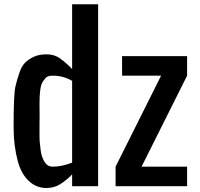

<svg xmlns="http://www.w3.org/2000/svg" viewBox="-20 -895 961 923"><path d="M566.9 -531.2V-625H879.4V-531.2L660.6 -93.8H879.4V0H535.6V-93.8L754.4 -531.2ZM326.7 -563V-874.5H451.7V0H326.7V-56.6Q298.3 -27.3 269 -9.3Q239.7 8.8 202.6 8.8Q166 8.8 137.7 -9.8Q86.9 -43 65.9 -118.7Q45.4 -194.8 45.4 -281.7V-287.6Q45.4 -442.4 54.2 -479.5Q63 -516.6 74.2 -547.9Q85.4 -579.1 101.6 -594.7Q117.7 -610.4 142.6 -622.1Q167.5 -633.8 204.6 -633.8Q241.7 -633.8 270 -613.3Q298.3 -592.8 326.7 -563ZM232.9 -531.2Q208.5 -531.2 198.7 -519.5Q189 -507.8 184.1 -500Q169.9 -475.1 169.9 -398.4L170.4 -344.2Q170.4 -322.8 169.9 -293Q169.9 -263.2 169.9 -241.7Q169.9 -219.7 171.9 -204.1Q173.8 -188.5 175.8 -170.4Q179.7 -140.6 193.8 -117.2Q208 -93.8 232.9 -93.8Q278.3 -93.8 326.7 -113.3V-506.3Q284.7 -531.2 232.9 -531.2Z"/></svg>

Font: Oswald
Style: Book
Weight: 400
Designer: vernon adams
Foundry: vernon adams
Version: Version 1.000